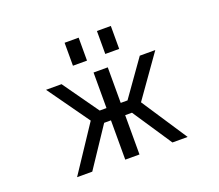

<svg xmlns="http://www.w3.org/2000/svg" viewBox="-122 -913 1244 1090"><g transform="rotate(-20 500.0 -368.5)"><path d="M460 2V-235.4H418.9L260.7 2H168.9L351.6 -273.4L172.9 -524.4H266.6L418.9 -309.6H460V-524.4H545.9V-309.6H586.9L739.3 -524.4H833L655.3 -273.4L836.9 2H745.1L586.9 -235.4H545.9V2ZM363.3 -600.6V-739.3H448.2V-600.6ZM558.6 -600.6V-739.3H642.6V-600.6Z"/></g></svg>

Font: Gen Shin Gothic Monospace Regular
Style: Regular
Weight: 400
Designer: [Source Han Sans]
Ryoko NISHIZUKA  (kana & ideographs); Paul D. Hunt (Latin, Greek & Cyrillic); Wenlong ZHANG  (bopomofo
Version: Version 1.002.20150607